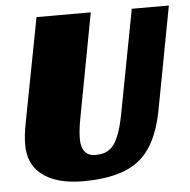

<svg xmlns="http://www.w3.org/2000/svg" viewBox="-50 -710 769 779"><g transform="rotate(-5 334.5 -320.0)"><path d="M36 -148Q36 -187 46 -237L127 -660H348L268 -234Q259 -187 259 -152.5Q259 -118 273.5 -100Q288 -82 315 -82Q342 -82 359 -89Q376 -96 390 -113Q417 -147 434 -234L515 -660H666L586 -235Q558 -93 481 -36Q406 20 258 20Q147 20 88 -28Q36 -70 36 -148Z"/></g></svg>

Font: Sansita One
Style: Regular
Weight: 400
Designer: Pablo Cosgaya
Foundry: Omnibus-Type
Version: Version 1.001